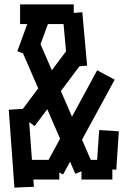

<svg xmlns="http://www.w3.org/2000/svg" viewBox="-20 -820 578 877"><path d="M356 -764.2 377.9 -520 288.1 -513.2 266.1 -756.8ZM324.2 -25.9 75.2 -599.1 157.2 -636.2 407.2 -61ZM71.8 -799.8H316.9V-710H71.8ZM59.1 -585.9 130.9 -782.2 213.9 -751 142.1 -555.2ZM134.8 33.2 45.9 37.1 20 -318.8 108.9 -324.2ZM84 -89.8H251V0H84ZM360.8 -541 138.2 -244.1 64.9 -296.9 288.1 -594.2ZM503.9 -456.1 268.1 -22.9 189 -65.9 423.8 -499ZM352.1 -89.8H493.2V0H352.1ZM420.9 -50.8 433.1 -226.1 522.9 -220.2 511.2 -44.9Z"/></svg>

Font: Opir
Style: Regular
Weight: 400
Designer: Maksym Kobuzan
Version: Version 1.000;FEAKit 1.0